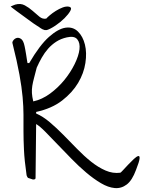

<svg xmlns="http://www.w3.org/2000/svg" viewBox="-20 -914 731 978"><path d="M123 -7.8Q121.1 -8.8 118.2 -14.6Q115.2 -20.5 115.2 -23.4Q104.5 -97.7 102.1 -150.4Q99.6 -203.1 99.6 -246.6Q99.6 -290 99.6 -330.1Q99.6 -370.1 95.2 -419.4Q90.8 -468.8 79.1 -533.7Q67.4 -598.6 43.9 -692.4Q41 -699.2 47.9 -708.5Q54.7 -717.8 65.4 -720.7Q76.2 -723.6 87.9 -715.3Q99.6 -707 105.5 -677.7Q106.4 -672.9 108.9 -660.6Q111.3 -648.4 113.3 -634.8Q115.2 -621.1 117.2 -609.4Q119.1 -597.7 120.1 -592.8H128.9Q182.6 -684.6 229.5 -726.1Q276.4 -767.6 314 -772.9Q351.6 -778.3 377 -753.4Q402.3 -728.5 412.6 -687Q422.9 -645.5 415 -593.3Q407.2 -541 377.9 -491.7Q348.6 -442.4 296.4 -401.9Q244.1 -361.3 164.1 -343.8V-335.9Q198.2 -321.3 232.9 -292Q267.6 -262.7 302.7 -227.1Q337.9 -191.4 373 -155.3Q408.2 -119.1 444.3 -90.3Q480.5 -61.5 517.6 -45.4Q554.7 -29.3 592.8 -34.2Q594.7 -34.2 606.4 -46.9Q618.2 -59.6 632.8 -75.2Q647.5 -90.8 661.6 -104Q675.8 -117.2 684.1 -119.1Q692.4 -121.1 690.9 -106Q689.5 -90.8 672.9 -48.8Q653.3 4.9 625.5 25.9Q597.7 46.9 564.5 43.9Q531.2 41 494.1 19Q457 -2.9 418.9 -35.2Q380.9 -67.4 343.8 -105.5Q306.6 -143.6 272.9 -178.7Q239.3 -213.9 211.4 -242.2Q183.6 -270.5 164.1 -282.2L161.1 -7.8Q161.1 -2 155.8 -0.5Q150.4 1 146.5 0Q141.6 -2 133.3 -4.4Q125 -6.8 123 -7.8ZM149.4 -397.5Q194.3 -407.2 235.4 -437.5Q276.4 -467.8 308.1 -506.8Q339.8 -545.9 360.4 -587.9Q380.9 -629.9 384.8 -662.6Q388.7 -695.3 373.5 -713.9Q358.4 -732.4 320.3 -723.6Q290 -716.8 266.6 -701.7Q243.2 -686.5 225.1 -666Q207 -645.5 192.9 -620.6Q178.7 -595.7 167 -569.3Q159.2 -538.1 153.3 -516.6Q147.5 -495.1 144.5 -476.6Q141.6 -458 142.6 -439.9Q143.6 -421.9 149.4 -397.5ZM57.6 -890.6Q85 -898.4 106.4 -886.7Q127.9 -875 146 -858.9Q164.1 -842.8 180.7 -829.1Q197.3 -815.4 215.8 -819.3Q220.7 -825.2 233.9 -836.4Q247.1 -847.7 264.2 -858.4Q281.2 -869.1 299.3 -876Q317.4 -882.8 332 -879.9Q347.7 -876 338.4 -858.9Q329.1 -841.8 308.6 -821.3Q288.1 -800.8 261.7 -783.2Q235.4 -765.6 217.8 -760.7H208Q194.3 -764.6 185.5 -771.5Q176.8 -778.3 168 -783.2Q164.1 -785.2 152.3 -793.5Q140.6 -801.8 126 -812.5Q111.3 -823.2 94.7 -835.4Q78.1 -847.7 64.5 -857.4Q50.8 -867.2 42.5 -874Q34.2 -880.9 34.2 -880.9Q37.1 -882.8 46.4 -886.2Q55.7 -889.6 57.6 -890.6Z"/></svg>

Font: Give You Glory
Style: Regular
Weight: 400
Designer: Kimberly Geswein
Foundry: Kimberly Geswein
Version: Version 1.002